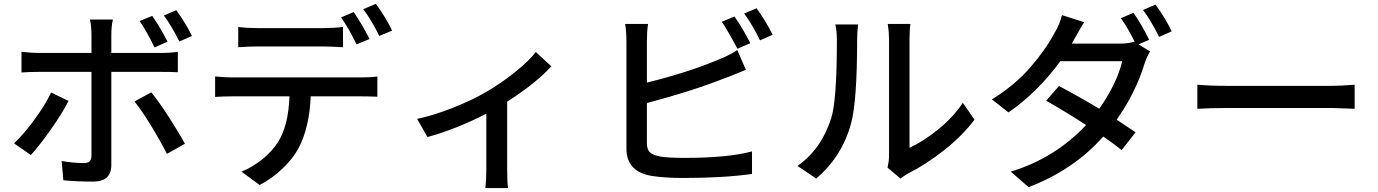

<svg xmlns="http://www.w3.org/2000/svg" viewBox="-20 -879 7040 981"><path d="M960.9 -695.3 896.5 -667Q853.5 -752 817.4 -799.8L880.9 -827.1Q931.6 -755.9 960.9 -695.3ZM835.9 -666 769.5 -636.7Q728.5 -721.7 693.4 -771.5L757.8 -797.9Q799.8 -737.3 835.9 -666ZM241.2 -406.2 330.1 -363.3Q297.9 -299.8 239.3 -216.8Q180.7 -133.8 137.7 -86.9L51.8 -146.5Q100.6 -192.4 155.8 -267.6Q210.9 -342.8 241.2 -406.2ZM800.8 -511.7H548.8V-36.1Q548.8 48.8 456.1 48.8Q366.2 48.8 303.7 42L294.9 -56.6Q353.5 -45.9 409.2 -45.9Q428.7 -45.9 437.5 -54.2Q446.3 -62.5 447.3 -83V-511.7H179.7Q130.9 -511.7 89.8 -508.8V-614.3Q146.5 -608.4 178.7 -608.4H447.3V-701.2Q447.3 -748 439.5 -779.3H556.6Q548.8 -743.2 548.8 -700.2V-608.4H799.8Q849.6 -608.4 888.7 -614.3V-509.8Q859.4 -511.7 800.8 -511.7ZM667 -360.4 752.9 -407.2Q790 -362.3 840.8 -283.7Q891.6 -205.1 924.8 -144.5L833 -92.8Q799.8 -158.2 751.5 -237.3Q703.1 -316.4 667 -360.4Z M1868.2 -679.7 1801.8 -652.3Q1759.8 -738.3 1722.7 -790L1787.1 -817.4Q1829.1 -756.8 1868.2 -679.7ZM1631.8 -641.6H1294.9Q1252 -641.6 1197.3 -637.7V-741.2Q1242.2 -735.4 1293.9 -735.4H1631.8Q1685.5 -735.4 1732.4 -741.2V-637.7Q1668 -641.6 1631.8 -641.6ZM1169.9 -483.4H1824.2Q1877 -483.4 1908.2 -488.3V-384.8Q1861.3 -386.7 1824.2 -386.7H1567.4Q1561.5 -228.5 1504.9 -121.1Q1477.5 -69.3 1423.8 -18.1Q1370.1 33.2 1306.6 66.4L1213.9 -2Q1269.5 -24.4 1319.8 -64.9Q1370.1 -105.5 1399.4 -151.4Q1454.1 -237.3 1459 -386.7H1169.9Q1121.1 -386.7 1079.1 -383.8V-488.3Q1127.9 -483.4 1169.9 -483.4ZM1835.9 -832 1900.4 -859.4Q1951.2 -790 1983.4 -722.7L1918 -695.3Q1876 -780.3 1835.9 -832Z M2717.8 -613.3 2796.9 -540Q2718.8 -454.1 2571.3 -359.4V-13.7Q2571.3 61.5 2576.2 82H2460Q2464.8 41 2464.8 -13.7V-297.9Q2307.6 -217.8 2164.1 -178.7L2111.3 -271.5Q2201.2 -291 2297.4 -329.6Q2393.6 -368.2 2460.9 -407.2Q2537.1 -451.2 2609.4 -508.8Q2681.6 -566.4 2717.8 -613.3Z M3813.5 -658.2 3748 -629.9Q3692.4 -733.4 3668 -767.6L3732.4 -794.9Q3776.4 -732.4 3813.5 -658.2ZM3285.2 -352.5V-149.4Q3285.2 -115.2 3300.3 -101.1Q3315.4 -86.9 3352.5 -79.1Q3394.5 -72.3 3477.5 -72.3Q3701.2 -72.3 3822.3 -105.5V9.8Q3676.8 30.3 3471.7 30.3Q3374 30.3 3307.6 19.5Q3180.7 -2.9 3180.7 -119.1V-667Q3180.7 -719.7 3173.8 -756.8H3291Q3285.2 -716.8 3285.2 -667V-457Q3499 -509.8 3650.4 -574.2Q3702.1 -593.8 3747.1 -623L3791 -522.5Q3780.3 -518.6 3742.2 -502.4Q3704.1 -486.3 3685.5 -480.5Q3521.5 -415 3285.2 -352.5ZM3782.2 -809.6 3845.7 -836.9Q3896.5 -765.6 3927.7 -701.2L3863.3 -672.9Q3819.3 -761.7 3782.2 -809.6Z M4150.4 33.2 4054.7 -31.2Q4176.8 -117.2 4226.6 -274.4Q4255.9 -363.3 4255.9 -672.9Q4255.9 -722.7 4248 -753.9H4364.3Q4359.4 -714.8 4359.4 -673.8Q4359.4 -361.3 4328.1 -247.1Q4282.2 -79.1 4150.4 33.2ZM4581.1 33.2 4514.6 -22.5Q4522.5 -55.7 4522.5 -85V-676.8Q4522.5 -695.3 4521 -713.9Q4519.5 -732.4 4517.6 -743.7Q4515.6 -754.9 4515.6 -756.8H4631.8Q4627 -727.5 4627 -676.8V-124Q4697.3 -156.2 4772.9 -217.3Q4848.6 -278.3 4899.4 -353.5L4959 -267.6Q4898.4 -186.5 4804.7 -112.3Q4710.9 -38.1 4619.1 7.8Q4610.4 11.7 4581.1 33.2Z M5851.6 -675.8 5796.9 -652.3 5856.4 -616.2Q5840.8 -591.8 5828.1 -554.7Q5782.2 -404.3 5685.5 -267.6Q5757.8 -219.7 5782.2 -203.1L5710.9 -112.3Q5680.7 -136.7 5617.2 -181.6Q5464.8 -9.8 5235.4 77.1L5144.5 -2Q5371.1 -71.3 5529.3 -240.2Q5428.7 -305.7 5325.2 -364.3L5390.6 -439.5Q5491.2 -386.7 5596.7 -323.2Q5687.5 -454.1 5713.9 -566.4H5397.5Q5281.2 -407.2 5132.8 -304.7L5047.9 -371.1Q5165 -443.4 5244.1 -534.7Q5323.2 -626 5368.2 -710.9Q5394.5 -754.9 5406.2 -801.8L5519.5 -765.6Q5500 -735.4 5467.8 -676.8L5456.1 -656.2H5699.2Q5748 -656.2 5774.4 -666L5778.3 -664.1Q5739.3 -742.2 5707 -786.1L5771.5 -813.5Q5810.5 -757.8 5851.6 -675.8ZM5820.3 -828.1 5883.8 -855.5Q5932.6 -790 5966.8 -718.8L5902.3 -690.4Q5860.4 -774.4 5820.3 -828.1Z M6097.7 -323.2V-446.3Q6162.1 -440.4 6246.1 -440.4H6789.1Q6828.1 -440.4 6901.4 -446.3V-323.2Q6811.5 -327.1 6790 -327.1H6246.1Q6164.1 -327.1 6097.7 -323.2Z"/></svg>

Font: Gen Shin Gothic Medium
Style: Regular
Weight: 500
Designer: [Source Han Sans]
Ryoko NISHIZUKA  (kana & ideographs); Paul D. Hunt (Latin, Greek & Cyrillic); Wenlong ZHANG  (bopomofo
Version: Version 1.002.20150607